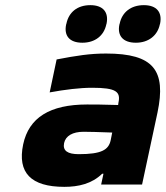

<svg xmlns="http://www.w3.org/2000/svg" viewBox="-20 -717 644 746"><path d="M392 -509C330 -509 278 -501 200 -486L173 -358C233 -369 291 -376 338 -376C431 -376 450 -361 440 -317L439 -309C382 -311 340 -311 318 -311C174 -311 92 -260 70 -156C47 -46 100 9 230 9C285 9 337 -3 377 -42H382L373 0H532L592 -280C626 -443 578 -509 392 -509ZM229 -161C235 -189 262 -205 305 -205C324 -205 364 -204 416 -202L410 -172C402 -135 375 -118 286 -118C243 -118 223 -131 229 -161ZM237 -622C228 -579 249 -551 300 -551C350 -551 384 -579 393 -622L394 -625C403 -669 381 -697 331 -697C280 -697 247 -669 238 -625ZM444 -622C435 -579 457 -551 508 -551C557 -551 592 -579 601 -622L602 -625C611 -669 589 -697 539 -697C488 -697 454 -669 445 -625Z"/></svg>

Font: LT Wave Text Black Italic
Style: Regular
Weight: 900
Designer: Daniel Lyons
Version: Version 2.5 (Glyphs App)